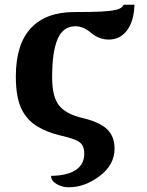

<svg xmlns="http://www.w3.org/2000/svg" viewBox="-20 -587 619 811"><path d="M293.9 -536.1Q368.2 -536.1 407.2 -538.1Q446.3 -540 470.9 -545.7Q495.6 -551.3 502 -566.9H547.9Q545.9 -498 516.8 -459Q487.8 -419.9 439.9 -419.9Q397.9 -419.9 365 -448Q332 -476.1 298.8 -476.1Q246.6 -476.1 223.4 -422.4Q200.2 -368.7 200.2 -259.8Q200.2 -178.7 229.2 -141.8Q258.3 -105 329.1 -88.4Q399.9 -71.8 431.9 -41.5Q463.9 -11.2 463.9 41Q463.9 108.9 401.1 156.5Q338.4 204.1 270 204.1Q242.7 204.1 219.2 190.4Q195.8 176.8 195.8 155.8Q264.2 154.8 300 131.1Q335.9 107.4 335.9 62Q335.9 29.3 316.9 14.4Q297.9 -0.5 238.5 -13.9Q179.2 -27.3 135.5 -54.4Q91.8 -81.5 69.3 -130.1Q46.9 -178.7 46.9 -264.2Q46.9 -399.9 110.4 -468Q173.8 -536.1 293.9 -536.1Z"/></svg>

Font: Droid Serif
Style: Bold
Weight: 700
Designer: Monotype Design team
Foundry: Monotype Imaging Inc.
Version: Version 1.03